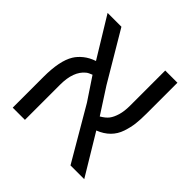

<svg xmlns="http://www.w3.org/2000/svg" viewBox="-168 -766 902 902"><g transform="rotate(45 282.5 -315.0)"><path d="M509.3 -629.9V-425.3Q509.3 -385.3 505.9 -356.2Q502.4 -327.1 491.7 -294.9Q469.7 -229.5 398.4 -201.7L520 0H428.7L274.9 -263.2L200.7 -374.5Q181.2 -367.2 172.4 -359.9Q126 -322.3 126 -233.9V0H44.9V-204.6Q44.9 -311.5 76.7 -363.3Q89.4 -384.3 112.1 -402.6Q134.8 -420.9 166.5 -431.6L45.4 -629.9H137.2L281.7 -386.2L363.3 -259.8Q388.2 -274.4 400.1 -290Q412.1 -305.7 420.2 -332.5Q428.2 -359.4 428.2 -396V-629.9Z"/></g></svg>

Font: Open Sans Hebrew
Style: Regular
Weight: 400
Foundry: Ascender Corporation, Yanek Iontef
Version: Version 2.001;PS 002.001;hotconv 1.0.70;makeotf.lib2.5.58329